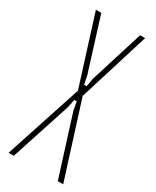

<svg xmlns="http://www.w3.org/2000/svg" viewBox="-183 -750 649 801"><g transform="rotate(30 141.5 -349.5)"><path d="M133 -443 141 -403H153L160 -443L240 -699H264L159 -360L273 0H247L156 -288L149 -328H137L129 -288L35 0H10L131 -369L27 -699H53Z"/></g></svg>

Font: Moniqa Thin Paragraph
Style: Regular
Weight: 100
Designer: Rajesh Rajput
Foundry: Rajesh Rajput
Version: Version 1.000